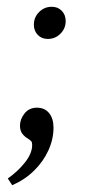

<svg xmlns="http://www.w3.org/2000/svg" viewBox="-20 -416 259 567"><path d="M16 131 3 111Q32 91 53.5 64Q75 37 75 12Q75 5 72.5 1.5Q70 -2 62 -7Q53 -12 46 -21Q39 -30 39 -45Q39 -64 52.5 -81Q66 -98 89 -98Q112 -98 125 -82Q138 -66 138 -39Q138 -5 123 28Q108 61 80.5 88Q53 115 16 131ZM121 -301Q103 -301 91.5 -313Q80 -325 80 -343Q80 -365 95.5 -380.5Q111 -396 133 -396Q151 -396 162.5 -384Q174 -372 174 -354Q174 -332 158.5 -316.5Q143 -301 121 -301Z"/></svg>

Font: Yrsa Light
Style: Italic
Weight: 300
Italic angle: -7.10001°
Designer: Anna Giedrys (Yrsa+Rasa design), David Brezina (Yrsa art-direction, Rasa art-direction, design)
Foundry: Rosetta Type Foundry
Version: Version 2.004